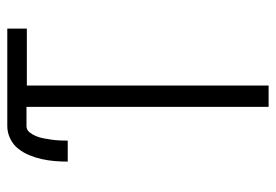

<svg xmlns="http://www.w3.org/2000/svg" viewBox="-138 -638 775 540"><g transform="rotate(-90 250.0 -367.5)"><path d="M220 0V-681H166Q155 -681 148 -672Q141 -663 137 -652.5Q133 -642 131 -631Q129 -620 127.5 -609Q126 -598 125.5 -587Q125 -576 125 -565H66Q66 -583 67.5 -601.5Q69 -620 73 -638Q77 -656 84 -673Q91 -690 102.5 -704.5Q114 -719 131 -727Q148 -735 166 -735H440V-680H280V0Z"/></g></svg>

Font: Iosevka Custom Light
Style: Regular
Weight: 300
Monospace: yes
Designer: Belleve Invis
Foundry: Belleve Invis
Version: Version 27.3.5